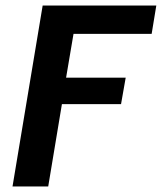

<svg xmlns="http://www.w3.org/2000/svg" viewBox="-20 -670 582 690"><path d="M25 0 133.3 -650H541.7L525 -548.3H244.2L217.5 -390.8H431.7L415 -295.8H202.5L153.3 0Z"/></svg>

Font: Familjen Grotesk SemiBold
Style: Italic
Weight: 600
Italic angle: -9.46201°
Designer: Anders Wikstroem, Jonas Baeckman, Matilda Gysing, Kristian Moeller
Foundry: Familjen STHLM AB
Version: Version 2.002